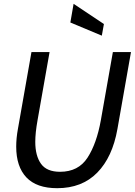

<svg xmlns="http://www.w3.org/2000/svg" viewBox="-20 -973 708 1007"><path d="M65 -204Q65 -248 74 -297L145 -700H240L177 -343Q165 -276 165 -229Q165 -156 195 -114Q225 -72 295 -72Q391 -72 439 -146Q487 -220 509 -343L572 -700H667L596 -297Q570 -149 490 -67.5Q410 14 280 14Q172 14 118.5 -42.5Q65 -99 65 -204ZM349 -855 366 -953 525 -847 514 -786Z"/></svg>

Font: Cabin
Style: Italic
Weight: 400
Italic angle: -7°
Designer: Pablo Impallari
Foundry: Pablo Impallari. http://www.impallari.com Igino Marini. http://www.ikern.com
Version: Version 2.200